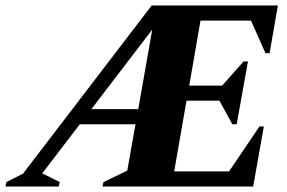

<svg xmlns="http://www.w3.org/2000/svg" viewBox="-65 -680 1048 700"><path d="M-45 0 -42 -16 19 -47 488 -660H948L918 -486H903L850 -605H666L625 -368H745L823 -456H839L798 -227H782L735 -313H615L570 -55H770L881 -219H897L858 0H309L312 -16L399 -58L429 -227H226L89 -48L153 -16L149 0ZM268 -282H439L490 -572Z"/></svg>

Font: Spectral SC ExtraBold
Style: Italic
Weight: 800
Italic angle: -10°
Designer: Jean-Baptiste Levee
Foundry: Production Type
Version: Version 2.001